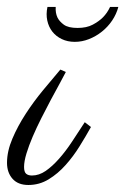

<svg xmlns="http://www.w3.org/2000/svg" viewBox="-59 -529 356 545"><path d="M127.9 -324.7Q121.6 -312 110.1 -291.3Q98.6 -270.5 85.4 -245.8Q72.3 -221.2 58.6 -194.1Q44.9 -167 33.9 -141.4Q22.9 -115.7 16.1 -93.3Q9.3 -70.8 9.3 -55.2Q9.3 -41 15.1 -35.9Q21 -30.8 31.7 -30.8Q51.8 -30.8 70.8 -43.9Q89.8 -57.1 108.6 -78.4Q127.4 -99.6 145.5 -127Q163.6 -154.3 181.6 -182.1L199.2 -168.5Q185.1 -143.1 167.2 -114.3Q149.4 -85.4 127.4 -60.8Q105.5 -36.1 79.1 -20Q52.7 -3.9 21.5 -3.9Q-7.8 -3.9 -23.4 -21.5Q-39.1 -39.1 -39.1 -66.9Q-39.1 -99.6 -23.9 -135.3Q-8.8 -170.9 13.9 -205.8Q36.6 -240.7 63.2 -272.9Q89.8 -305.2 112.3 -331.5ZM276.9 -509.3Q271.5 -488.8 259.3 -470.7Q247.1 -452.6 230.2 -439.2Q213.4 -425.8 193.6 -418Q173.8 -410.2 153.3 -410.2Q132.8 -410.2 116.5 -418Q100.1 -425.8 89.6 -439.2Q79.1 -452.6 75.2 -470.7Q71.3 -488.8 75.7 -509.3H99.1Q98.1 -492.2 104 -479.5Q109.4 -468.3 122.1 -459Q134.8 -449.7 161.1 -449.7Q187 -449.7 204.3 -459Q221.7 -468.3 232.9 -479.5Q245.6 -492.2 253.4 -509.3H276.9Z"/></svg>

Font: Parisienne
Style: Regular
Weight: 400
Designer: Astigmatic (AOETI)
Foundry: Astigmatic (AOETI)
Version: Version 1.000